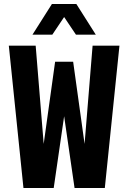

<svg xmlns="http://www.w3.org/2000/svg" viewBox="-20 -938 640 958"><path d="M97 0 24 -710H158L198 -220L255 -630H345L402 -220L442 -710H576L503 0H352L300 -358L248 0ZM142 -765 239 -918H361L458 -765H359L300 -853L241 -765Z"/></svg>

Font: Geist Mono
Style: Bold
Weight: 700
Monospace: yes
Designer: Basement.studio, Andrés Briganti, Mateo Zaragoza
Foundry: Basement.studio, Vercel, Andrés Briganti, Guido Ferreyra, Mateo Zaragoza
Version: Version 1.500; ttfautohint (v1.8.4.7-5d5b)